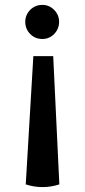

<svg xmlns="http://www.w3.org/2000/svg" viewBox="-20 -548 347 783"><path d="M85 204Q119 215 153.5 215Q188 215 222 204L197 -319H116ZM153 -528Q181 -528 201 -507.5Q221 -487 221 -459Q221 -430 201 -409.5Q181 -389 153 -389Q123 -389 103 -409.5Q83 -430 83 -459Q83 -487 103 -507.5Q123 -528 153 -528Z"/></svg>

Font: Arima SemiBold
Style: Regular
Weight: 600
Designer: Joana Correia and Natanael Gama
Foundry: NDISCOVER
Version: Version 1.101;gftools[0.9.23]